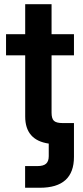

<svg xmlns="http://www.w3.org/2000/svg" viewBox="-20 -676 390 900"><path d="M97.7 204.1V102.5H155.3Q183.6 102.5 196 91.3Q208.5 80.1 208.5 56.2V-2.9Q98.1 -19 98.1 -129.9V-416.5H8.3V-515.6H98.1V-656.2H221.7V-515.6H326.7V-416.5H221.7V-147.9Q221.7 -120.1 232.9 -109.6Q244.1 -99.1 273.9 -99.1H326.7V59.6Q326.7 204.1 167 204.1Z"/></svg>

Font: Inter Display SemiBold
Style: Regular
Weight: 600
Designer: Rasmus Andersson
Foundry: rsms
Version: Version 4.001;git-9221beed3